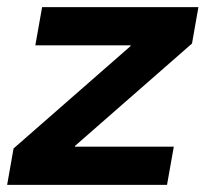

<svg xmlns="http://www.w3.org/2000/svg" viewBox="-39 -518 576 538"><path d="M-1 -102 327 -389V-391H60L79 -498H517L499 -396L171 -109V-107H448L429 0H-19Z"/></svg>

Font: Chakra Petch
Style: Bold Italic
Weight: 700
Italic angle: -10°
Designer: Katatrad Aksorn Co.,Ltd.
Foundry: Cadson Demak Co.,Ltd.
Version: Version 1.000; ttfautohint (v1.6)